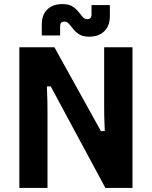

<svg xmlns="http://www.w3.org/2000/svg" viewBox="-20 -922 744 942"><path d="M75 0V-690H247L475 -279H494Q491.8 -326 491.4 -354Q491 -382 491 -405V-690H630V0H497L229 -498H210Q212.2 -451 212.6 -423Q213 -395 213 -372V0ZM417 -742Q387 -742 369.2 -753.1Q351.4 -764.3 339.7 -779.1Q328 -794 318.5 -805Q309 -816 296 -816Q275 -816 275 -794V-748H185V-802Q185 -849.5 212.2 -875.8Q239.3 -902 287 -902Q317 -902 334.8 -890.9Q352.6 -879.7 364.3 -864.9Q376 -850 385.5 -839Q395 -828 408 -828Q429 -828 429 -851V-897H519V-842Q519 -795.8 491.8 -768.9Q464.7 -742 417 -742Z"/></svg>

Font: Mozilla Text ExtraLight
Style: Regular
Weight: 200
Designer: Studio DRAMA
Foundry: Studio DRAMA
Version: Version 1.000